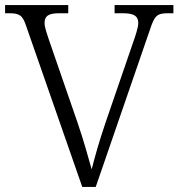

<svg xmlns="http://www.w3.org/2000/svg" viewBox="-20 -734 701 754"><path d="M83 -631 303 0H356L569 -618C587 -673 597 -682 640 -682H661V-714H430V-682H462C508 -682 523 -670 523 -643C523 -626 511 -591 505 -574L395 -254C369 -177 354 -124 340 -69C325 -122 309 -181 284 -254L172 -578C166 -596 155 -627 155 -643C155 -670 168 -682 213 -682H248V-714H0V-682H15C57 -682 69 -674 83 -631Z"/></svg>

Font: Noto Serif Bengali Light
Style: Regular
Weight: 300
Designer: Juan Bruce, Universal Thirst, Indian Type Foundry and the Monotype Design Team.
Foundry: Monotype Imaging Inc.
Version: Version 2.003